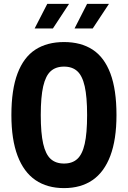

<svg xmlns="http://www.w3.org/2000/svg" viewBox="-20 -959 660 991"><path d="M310.4 11.9Q223.7 11.9 163.1 -29.4Q102.6 -70.7 70.7 -154.8Q38.8 -238.9 38.8 -365.2Q38.8 -496.3 70.5 -580Q102.2 -663.6 162.5 -702.8Q222.9 -742 310.4 -742Q397.9 -742 458.1 -702.8Q518.2 -663.6 549.8 -580Q581.2 -496.3 581.2 -365.2Q581.2 -238.9 549.5 -154.8Q517.8 -70.7 457.5 -29.4Q397.2 11.9 310.4 11.9ZM310.4 -615.2Q267.7 -615.2 241.6 -591.5Q215.5 -567.9 203 -513.5Q190.4 -459 190.4 -365.2Q190.4 -271.2 203 -216.8Q215.5 -162.2 241.6 -138.6Q267.7 -114.9 310.4 -114.9Q353.2 -114.9 379 -138.6Q404.9 -162.2 417.2 -216.5Q429.6 -270.8 429.6 -365.2Q429.6 -459.4 417.2 -513.7Q404.9 -567.9 379 -591.5Q353.2 -615.2 310.4 -615.2ZM224 -939H336.4L253.1 -812.1H158.8ZM429.5 -939H542.4L458.6 -812.1H364.8Z"/></svg>

Font: Monaspace Neon Var
Style: Regular
Weight: 400
Designer: Riley Cran and the Lettermatic Team
Version: Version 1.000 (Monaspace Neon Var)